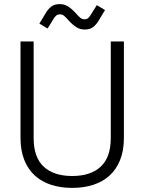

<svg xmlns="http://www.w3.org/2000/svg" viewBox="-20 -902 704 936"><path d="M332 14Q276 14 229.5 -1Q183 -16 150 -46Q117 -76 98.5 -122Q80 -168 80 -229V-700H144V-229Q144 -135 193 -89.5Q242 -44 332 -44Q422 -44 471 -89.5Q520 -135 520 -229V-700H584V-229Q584 -168 565.5 -122Q547 -76 514 -46Q481 -16 434.5 -1Q388 14 332 14ZM212 -763 172 -787 204 -840Q214 -857 229.5 -869.5Q245 -882 271 -882Q294 -882 312 -870.5Q330 -859 350 -837Q364 -821 372.5 -814.5Q381 -808 392 -808Q403 -808 409.5 -813.5Q416 -819 422 -829L452 -877L492 -853L460 -800Q450 -783 434.5 -770.5Q419 -758 393 -758Q370 -758 352 -769.5Q334 -781 314 -803Q300 -819 291.5 -825.5Q283 -832 272 -832Q261 -832 254 -826Q247 -820 241 -810Z"/></svg>

Font: Space Grotesk Light
Style: Regular
Weight: 300
Designer: Florian Karsten
Foundry: Florian Karsten
Version: Version 2.000